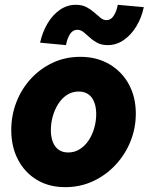

<svg xmlns="http://www.w3.org/2000/svg" viewBox="-20 -772 619 800"><path d="M252 7.8Q183.6 7.8 133.1 -22.9Q82.5 -53.7 54.7 -107.4Q26.9 -161.1 26.9 -230.5Q26.9 -291 48.1 -345.9Q69.3 -400.9 108.2 -443.4Q147 -485.8 199.5 -510.5Q252 -535.2 314.5 -535.2Q383.3 -535.2 435.5 -504.6Q487.8 -474.1 516.8 -420.9Q545.9 -367.7 545.9 -298.3Q545.9 -237.8 523.7 -182.9Q501.5 -127.9 461.4 -85Q421.4 -42 367.9 -17.1Q314.5 7.8 252 7.8ZM264.2 -136.7Q291.5 -136.7 313.2 -150.9Q335 -165 350.1 -188.2Q365.2 -211.4 373 -239.7Q380.9 -268.1 380.9 -296.4Q380.9 -325.2 372.6 -346.4Q364.3 -367.7 348.1 -379.2Q332 -390.6 308.1 -390.6Q280.8 -390.6 259 -376.5Q237.3 -362.3 222.4 -338.6Q207.5 -314.9 199.7 -286.6Q191.9 -258.3 191.9 -230Q191.9 -201.2 200.2 -180.2Q208.5 -159.2 224.6 -147.9Q240.7 -136.7 264.2 -136.7ZM254.9 -584 147 -594.2Q156.7 -638.2 178 -674.1Q199.2 -710 229.5 -731Q259.8 -752 295.9 -752Q322.3 -752 340.6 -742.2Q358.9 -732.4 372.8 -720Q386.7 -707.5 398.7 -697.8Q410.6 -688 423.8 -688Q441.9 -688 453.9 -706.5Q465.8 -725.1 470.7 -752L579.1 -742.2Q570.3 -699.2 548.6 -663.1Q526.9 -627 496.1 -605.5Q465.3 -584 428.7 -584Q402.8 -584 385 -593.8Q367.2 -603.5 353.8 -616Q340.3 -628.4 328.1 -638.2Q315.9 -647.9 301.8 -647.9Q283.7 -647.9 272 -630.4Q260.3 -612.8 254.9 -584Z"/></svg>

Font: Reddit Sans Black
Style: Italic
Weight: 900
Italic angle: -11.25°
Designer: Stephen Hutchings
Version: Version 1.013